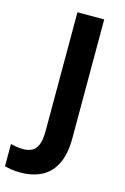

<svg xmlns="http://www.w3.org/2000/svg" viewBox="-211 -775 679 1046"><g transform="rotate(15 128.5 -252.0)"><path d="M14.6 210Q-14.4 210 -36.2 206.5Q-58 203 -74 199V73Q-58.2 77 -40.5 80Q-22.7 83 -3 83Q23 83 44.5 73Q66 63 78 35Q90 7 90 -45V-714H241V-46Q241 46 212.5 102.5Q184 159 133.2 184.5Q82.4 210 14.6 210Z"/></g></svg>

Font: Noto Sans Lisu
Style: Regular
Weight: 400
Designer: Monotype Design Team. David Williams.
Foundry: Monotype Imaging Inc.
Version: Version 2.102